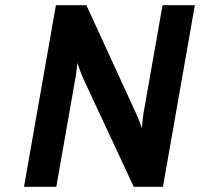

<svg xmlns="http://www.w3.org/2000/svg" viewBox="-20 -720 771 740"><path d="M72.5 0 195.5 -700H313L505 -281.5Q509.5 -271.5 516.2 -255.2Q523 -239 526 -225.5Q527.5 -239 529.5 -255Q531.5 -271 533 -283L606.5 -700H731L608 0H495.5L301 -417Q296.5 -427 289.2 -445.8Q282 -464.5 278 -477.5Q277.5 -466 275 -446.8Q272.5 -427.5 270 -415.5L197 0Z"/></svg>

Font: Overpass
Style: Bold Italic
Weight: 700
Italic angle: -10°
Designer: Delve Withrington, Dave Bailey, Thomas Jockin
Foundry: Delve Fonts LLC
Version: Version 4.000; ttfautohint (v1.8.3)